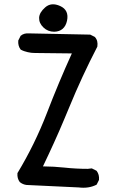

<svg xmlns="http://www.w3.org/2000/svg" viewBox="-20 -861 540 908"><path d="M352.1 25.4 105 13.7Q87.4 11.2 74.2 0.5L73.7 0L73.2 -0.5Q60.5 -17.6 62.5 -41.5V-43L63.5 -43.9Q145 -179.2 201.7 -326.2Q256.8 -469.7 319.8 -608.4Q178.7 -610.4 145.5 -610.4Q136.7 -610.4 128.2 -611.3Q119.6 -612.3 111.3 -614.3Q103 -616.2 95 -618.9Q86.9 -621.6 79.6 -625.5L78.1 -626.5L77.1 -627.4Q64.5 -644.5 66.4 -668.5V-669.4L66.9 -670.4L76.7 -689.9L77.1 -691.4L78.1 -691.9Q85.9 -698.7 95.9 -701.4Q106 -704.1 117.7 -703.1L405.3 -697.3H406.7L407.7 -696.8L427.2 -687L428.2 -686.5L429.2 -685.5Q437 -676.8 439.7 -665.5Q442.4 -654.3 440.4 -641.6V-640.6L439.9 -639.6Q367.7 -500.5 307.6 -354Q295.9 -325.7 283.9 -297.4Q272 -269 259.8 -241Q247.6 -212.9 234.9 -185.1Q222.2 -157.2 209.2 -129.4Q196.3 -101.6 183.1 -74.2Q235.4 -73.7 285.2 -68.4Q312 -65.4 339.8 -64Q367.7 -62.5 395 -62.5L412.6 -64.5H414.1L415.5 -64L435.1 -54.2L436.5 -53.2L437.5 -52.2Q450.2 -35.2 448.2 -11.2V-10.3L447.8 -9.3L438 10.3L437 12.2L435.5 12.7L435.1 13.2Q398.9 31.2 352.1 25.4ZM236.3 -710.9Q206.5 -710.9 185.5 -731Q164.1 -751.5 165 -776.9Q166 -801.8 193.8 -826.2Q222.7 -851.6 264.6 -832.5Q307.6 -813 296.9 -762.7Q291.5 -737.8 276.1 -724.6Q260.7 -711.4 236.3 -710.9Z"/></svg>

Font: NaikaiFont
Style: SemiBold
Weight: 600
Version: Version 1.89